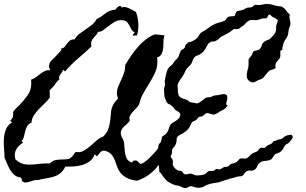

<svg xmlns="http://www.w3.org/2000/svg" viewBox="-90 -940 1617 1014"><path d="M1456.1 -217.8Q1457 -214.8 1453.6 -209Q1450.2 -203.1 1445.3 -197.3Q1440.4 -191.4 1435.5 -186.5Q1430.7 -181.6 1427.7 -180.7Q1416 -175.8 1412.1 -167Q1404.3 -150.4 1395 -141.6Q1385.7 -132.8 1368.2 -127.9Q1362.3 -126 1359.4 -122.1Q1356.4 -118.2 1354 -113.8Q1351.6 -109.4 1348.6 -105Q1345.7 -100.6 1340.8 -97.7Q1326.2 -90.8 1309.6 -90.3Q1293 -89.8 1280.3 -79.1Q1271.5 -71.3 1267.6 -60.1Q1263.7 -48.8 1252.9 -43Q1243.2 -37.1 1231.9 -39.1Q1220.7 -41 1210 -34.2Q1205.1 -30.3 1202.6 -26.4Q1200.2 -22.5 1196.3 -17.6Q1189.5 -8.8 1178.7 -8.8Q1165 -8.8 1150.9 -3.4Q1136.7 2 1121.1 3.9L1120.1 5.9Q1105.5 8.8 1091.3 14.2Q1077.1 19.5 1062.5 23.4Q1049.8 25.4 1037.1 27.3Q1024.4 29.3 1012.7 33.2Q1001 36.1 990.7 43Q980.5 49.8 968.8 50.8Q957 52.7 945.8 50.3Q934.6 47.9 923.8 43.9Q918 42 913.6 43.9Q909.2 45.9 904.3 48.3Q899.4 50.8 894.5 52.7Q889.6 54.7 882.8 52.7Q877.9 51.8 873 49.3Q868.2 46.9 863.3 44.9Q858.4 43 853 41Q847.7 39.1 842.8 39.1Q837.9 39.1 830.1 36.1Q822.3 33.2 813.5 28.8Q804.7 24.4 797.4 19.5Q790 14.6 787.1 10.7Q781.2 2.9 774.4 -4.4Q767.6 -11.7 762.7 -21.5Q760.7 -23.4 757.8 -27.3Q754.9 -31.2 752 -31.2V-32.2Q751 -33.2 751 -34.2V-41Q750 -48.8 750 -55.7Q750 -62.5 748 -69.3Q705.1 -9.8 633.8 14.6Q596.7 9.8 576.2 -2.4Q555.7 -14.6 544.4 -29.8Q533.2 -44.9 527.8 -62Q522.5 -79.1 516.1 -94.7Q509.8 -110.4 499.5 -123Q489.3 -135.7 467.8 -142.6Q459 -145.5 452.6 -143.6Q446.3 -141.6 440.9 -136.7Q435.5 -131.8 431.2 -125.5Q426.8 -119.1 421.9 -114.3L410.2 -125Q401.4 -101.6 383.8 -88.4Q366.2 -75.2 344.7 -68.8Q323.2 -62.5 299.8 -61Q276.4 -59.6 254.9 -59.6Q243.2 -36.1 227.5 -24.4Q211.9 -12.7 192.9 -6.8Q173.8 -1 153.3 2Q132.8 4.9 111.3 10.7Q102.5 8.8 92.3 11.7Q82 14.6 71.8 18.1Q61.5 21.5 51.3 23.4Q41 25.4 34.2 21.5Q24.4 15.6 24.9 9.8Q25.4 3.9 20.5 -2.9H18.6Q-1 -4.9 -14.2 -16.1Q-27.3 -27.3 -36.6 -43Q-45.9 -58.6 -52.7 -76.2Q-59.6 -93.8 -66.4 -108.4Q-66.4 -129.9 -68.8 -156.7Q-71.3 -183.6 -69.3 -209.5Q-67.4 -235.4 -58.1 -257.8Q-48.8 -280.3 -26.4 -293.9L-36.1 -302.7Q-24.4 -313.5 -22 -323.7Q-19.5 -334 -20.5 -348.6Q-13.7 -359.4 -5.4 -367.7Q2.9 -376 11.7 -383.8Q36.1 -409.2 55.7 -436.5Q75.2 -463.9 75.2 -501Q75.2 -505.9 74.7 -510.3Q74.2 -514.6 74.2 -519.5Q86.9 -522.5 99.1 -531.7Q111.3 -541 123.5 -550.3Q135.7 -559.6 148.4 -565.4Q161.1 -571.3 175.8 -568.4Q173.8 -573.2 171.4 -578.6Q168.9 -584 168.9 -589.8Q168.9 -606.4 180.7 -619.1Q192.4 -631.8 203.1 -641.6Q211.9 -650.4 219.7 -659.7Q227.5 -668.9 235.4 -676.8L229.5 -682.6Q244.1 -684.6 251 -692.4Q257.8 -700.2 263.7 -709Q269.5 -717.8 278.3 -725.1Q287.1 -732.4 304.7 -732.4Q312.5 -748 328.1 -760.3Q343.8 -772.5 361.3 -784.2Q378.9 -795.9 395 -808.6Q411.1 -821.3 420.9 -839.8Q435.5 -845.7 445.8 -853.5Q456.1 -861.3 466.3 -869.1Q476.6 -877 488.8 -882.3Q501 -887.7 518.6 -888.7Q522.5 -892.6 526.9 -897.9Q531.2 -903.3 536.1 -906.2Q541 -909.2 545.9 -908.2Q550.8 -907.2 553.7 -899.4Q559.6 -904.3 569.8 -902.8Q580.1 -901.4 590.8 -896.5Q601.6 -891.6 611.8 -885.7Q622.1 -879.9 627.9 -877Q650.4 -816.4 633.8 -752.9Q627.9 -752.9 622.1 -752.4Q616.2 -752 610.4 -752Q611.3 -756.8 615.2 -761.2Q619.1 -765.6 622.1 -768.6Q610.4 -774.4 604.5 -784.2Q598.6 -793.9 593.8 -804.2Q588.9 -814.5 581.5 -822.8Q574.2 -831.1 558.6 -833Q537.1 -835.9 519 -826.2Q501 -816.4 484.9 -803.7Q468.8 -791 455.1 -780.8Q441.4 -770.5 428.7 -772.5Q422.9 -760.7 415.5 -752.9Q408.2 -745.1 401.9 -737.3Q395.5 -729.5 392.6 -719.7Q389.6 -710 392.6 -694.3Q357.4 -661.1 321.3 -630.4Q285.2 -599.6 253.9 -562.5L242.2 -572.3Q242.2 -565.4 238.3 -560.1Q234.4 -554.7 230 -548.8Q225.6 -543 223.1 -536.1Q220.7 -529.3 223.6 -520.5Q215.8 -514.6 210.4 -508.3Q205.1 -502 200.2 -494.1Q194.3 -485.4 187.5 -478.5Q180.7 -471.7 172.9 -463.9L171.9 -462.9Q172.9 -453.1 172.9 -443.8Q172.9 -434.6 172.9 -424.8Q161.1 -408.2 145.5 -393.6Q129.9 -378.9 115.2 -363.8Q100.6 -348.6 89.4 -331.5Q78.1 -314.5 76.2 -292Q59.6 -286.1 52.7 -272.5Q45.9 -258.8 42.5 -244.1Q39.1 -229.5 35.6 -215.8Q32.2 -202.1 23.4 -195.3L32.2 -187.5Q7.8 -171.9 -4.4 -150.4Q-16.6 -128.9 -8.8 -99.6L-7.8 -98.6V-97.7Q19.5 -73.2 49.3 -71.3Q79.1 -69.3 113.3 -74.2Q128.9 -76.2 143.6 -76.7Q158.2 -77.1 173.8 -77.1Q187.5 -91.8 203.6 -94.7Q219.7 -97.7 235.8 -97.7Q252 -97.7 266.6 -99.6Q281.2 -101.6 292 -114.3Q295.9 -118.2 297.9 -122.1Q299.8 -126 302.7 -129.9Q304.7 -131.8 306.6 -133.8Q308.6 -135.7 310.5 -137.7Q332 -132.8 350.6 -143.1Q369.1 -153.3 386.2 -168Q403.3 -182.6 419.9 -197.8Q436.5 -212.9 455.1 -218.8Q477.5 -241.2 484.9 -267.1Q492.2 -293 494.1 -323.2Q495.1 -338.9 496.6 -351.1Q498 -363.3 502 -374Q505.9 -384.8 512.7 -395Q519.5 -405.3 531.2 -417L533.2 -418.9Q531.2 -426.8 529.3 -433.1Q527.3 -439.5 527.3 -447.3Q527.3 -465.8 534.2 -482.4Q541 -499 549.3 -516.6Q557.6 -534.2 564.5 -553.7Q571.3 -573.2 571.3 -596.7Q585 -620.1 601.6 -644.5Q618.2 -668.9 637.7 -691.4Q657.2 -713.9 679.7 -731.4Q702.1 -749 728.5 -758.8Q742.2 -757.8 754.4 -756.3Q766.6 -754.9 779.3 -752.9Q773.4 -739.3 773.4 -721.7Q773.4 -704.1 772 -687Q770.5 -669.9 763.7 -655.8Q756.8 -641.6 738.3 -635.7Q740.2 -631.8 740.7 -624.5Q741.2 -617.2 741.2 -612.3Q741.2 -583 729 -556.6Q716.8 -530.3 701.2 -504.4Q685.5 -478.5 669.9 -452.6Q654.3 -426.8 647.5 -398.4Q644.5 -384.8 634.3 -374Q624 -363.3 613.8 -352.5Q603.5 -341.8 597.2 -330.1Q590.8 -318.4 595.7 -303.7Q587.9 -291 577.6 -282.7Q567.4 -274.4 559.6 -266.1Q551.8 -257.8 548.8 -246.1Q545.9 -234.4 552.7 -215.8H553.7V-214.8Q564.5 -199.2 565.9 -178.7Q567.4 -158.2 569.3 -139.2Q571.3 -120.1 578.6 -104Q585.9 -87.9 608.4 -81.1Q610.4 -90.8 617.2 -91.8Q624 -92.8 631.8 -91.8Q636.7 -87.9 641.6 -83.5Q646.5 -79.1 651.4 -74.2Q659.2 -74.2 671.9 -83Q684.6 -91.8 697.3 -104Q710 -116.2 721.2 -128.4Q732.4 -140.6 738.3 -147.5Q743.2 -153.3 744.6 -157.7Q746.1 -162.1 746.6 -166.5Q747.1 -170.9 748 -175.3Q749 -179.7 754.9 -184.6Q759.8 -189.5 761.2 -194.8Q762.7 -200.2 763.7 -206.1Q763.7 -218.8 773.4 -223.6Q783.2 -228.5 790 -237.3Q796.9 -245.1 799.8 -255.4Q802.7 -265.6 807.6 -276.4Q810.5 -284.2 818.8 -289.6Q827.1 -294.9 836.4 -300.3Q845.7 -305.7 853 -313.5Q860.4 -321.3 862.3 -333Q863.3 -335.9 861.3 -339.8Q859.4 -343.8 857.4 -345.7Q854.5 -348.6 850.6 -350.6Q846.7 -352.5 843.8 -354.5Q834 -359.4 829.6 -367.2Q825.2 -375 817.4 -380.9Q809.6 -387.7 800.8 -391.1Q792 -394.5 788.1 -405.3Q786.1 -411.1 782.2 -419.9Q778.3 -428.7 778.3 -433.6Q778.3 -441.4 777.3 -447.8Q776.4 -454.1 776.4 -460.9Q775.4 -474.6 779.8 -484.9Q784.2 -495.1 779.3 -508.8Q782.2 -523.4 786.6 -545.4Q791 -567.4 798.8 -579.1Q805.7 -588.9 814.5 -594.7Q823.2 -600.6 828.1 -611.3Q833 -619.1 840.8 -626Q848.6 -631.8 852.1 -639.6Q855.5 -647.5 857.9 -655.3Q860.4 -663.1 863.8 -669.9Q867.2 -676.8 875 -679.7Q886.7 -685.5 887.7 -694.8Q888.7 -704.1 897.5 -709Q902.3 -711.9 901.4 -714.8Q907.2 -717.8 913.1 -717.8Q917 -717.8 927.7 -723.6Q938.5 -729.5 941.4 -731.4Q956.1 -742.2 960.9 -752.9Q965.8 -763.7 976.6 -770.5Q985.4 -775.4 994.1 -780.8Q1002.9 -786.1 1011.7 -793Q1019.5 -799.8 1030.3 -805.7Q1045.9 -815.4 1061.5 -819.3Q1077.1 -823.2 1093.8 -829.1Q1100.6 -832 1105.5 -841.3Q1110.4 -850.6 1124 -853.5Q1128.9 -854.5 1133.3 -854Q1137.7 -853.5 1142.6 -854.5Q1151.4 -854.5 1152.8 -864.3Q1154.3 -874 1162.1 -880.9Q1177.7 -884.8 1186.5 -886.2Q1195.3 -887.7 1209 -896.5Q1214.8 -899.4 1219.7 -899.9Q1224.6 -900.4 1229 -900.4Q1233.4 -900.4 1238.3 -901.9Q1243.2 -903.3 1248 -908.2Q1252.9 -913.1 1256.3 -914.1Q1259.8 -915 1266.6 -914.1Q1276.4 -912.1 1291.5 -915Q1306.6 -918 1317.4 -919.9Q1325.2 -918 1333 -918Q1340.8 -918 1348.6 -915Q1361.3 -910.2 1372.6 -908.7Q1383.8 -907.2 1397.5 -905.3Q1403.3 -900.4 1406.7 -898.9Q1410.2 -897.5 1412.1 -895.5Q1414.1 -893.6 1416.5 -890.6Q1418.9 -887.7 1423.8 -880.9Q1426.8 -876 1432.1 -871.6Q1437.5 -867.2 1440.4 -861.3Q1441.4 -860.4 1441.9 -859.4Q1442.4 -858.4 1440.4 -859.4Q1438.5 -857.4 1438.5 -852.5Q1438.5 -847.7 1439.5 -841.8Q1440.4 -835.9 1441.9 -830.6Q1443.4 -825.2 1443.4 -822.3Q1445.3 -810.5 1440.4 -799.8Q1434.6 -787.1 1433.6 -774.9Q1432.6 -762.7 1428.7 -750Q1425.8 -742.2 1420.9 -736.3Q1416 -730.5 1412.1 -722.7Q1408.2 -715.8 1405.8 -706.1Q1403.3 -696.3 1401.4 -688.5Q1400.4 -685.5 1401.4 -682.1Q1402.3 -678.7 1400.4 -676.8Q1394.5 -674.8 1391.6 -671.9Q1390.6 -670.9 1390.6 -666.5Q1390.6 -662.1 1390.6 -656.7Q1390.6 -651.4 1390.6 -646.5Q1390.6 -641.6 1389.6 -638.7Q1386.7 -630.9 1381.8 -625.5Q1377 -620.1 1372.6 -614.7Q1368.2 -609.4 1365.7 -603Q1363.3 -596.7 1365.2 -586.9Q1367.2 -578.1 1355.5 -574.7Q1343.8 -571.3 1337.9 -569.3Q1329.1 -565.4 1318.4 -551.8Q1307.6 -538.1 1300.8 -530.3Q1293.9 -522.5 1284.2 -520.5Q1274.4 -518.6 1266.6 -512.7Q1235.4 -493.2 1216.8 -523.4Q1213.9 -528.3 1213.4 -536.1Q1212.9 -543.9 1213.9 -552.2Q1214.8 -560.5 1216.8 -568.4Q1218.8 -576.2 1220.7 -581.1Q1222.7 -591.8 1222.7 -601.6Q1222.7 -611.3 1222.7 -622.1Q1222.7 -629.9 1231.9 -639.2Q1241.2 -648.4 1244.1 -661.1Q1246.1 -667 1250.5 -669.4Q1254.9 -671.9 1260.7 -672.9Q1266.6 -673.8 1272 -675.3Q1277.3 -676.8 1282.2 -681.6Q1290 -689.5 1292 -699.7Q1293.9 -710 1303.7 -717.8Q1311.5 -725.6 1321.8 -728Q1332 -730.5 1339.8 -738.3Q1350.6 -749 1359.4 -760.3Q1368.2 -771.5 1368.2 -788.1Q1368.2 -793 1368.2 -798.3Q1368.2 -803.7 1370.1 -808.6Q1370.1 -809.6 1372.1 -814.5Q1374 -819.3 1375.5 -824.2Q1377 -829.1 1377 -833Q1377 -836.9 1373 -836.9Q1365.2 -844.7 1356 -847.7Q1346.7 -850.6 1340.8 -858.4Q1338.9 -860.4 1337.4 -861.3Q1335.9 -862.3 1333 -863.3Q1325.2 -859.4 1324.7 -855Q1324.2 -850.6 1319.3 -845.7Q1315.4 -841.8 1309.6 -842.8Q1300.8 -844.7 1290.5 -840.8Q1280.3 -836.9 1272.5 -835Q1264.6 -833 1257.8 -833.5Q1251 -834 1245.1 -834.5Q1239.3 -835 1232.9 -834Q1226.6 -833 1218.8 -827.1Q1213.9 -824.2 1210.9 -820.8Q1208 -817.4 1205.1 -814.5Q1199.2 -806.6 1190.9 -802.2Q1182.6 -797.9 1175.8 -791Q1170.9 -787.1 1166.5 -786.6Q1162.1 -786.1 1157.2 -786.6Q1152.3 -787.1 1147.5 -786.6Q1142.6 -786.1 1137.7 -781.2Q1128.9 -773.4 1112.8 -764.2Q1096.7 -754.9 1085 -750Q1074.2 -745.1 1068.4 -737.8Q1062.5 -730.5 1055.7 -727.5Q1049.8 -724.6 1046.9 -722.7Q1042 -720.7 1032.7 -720.7Q1023.4 -720.7 1015.6 -713.9Q1011.7 -711.9 1008.8 -707.5Q1005.9 -703.1 1003.9 -699.2Q995.1 -679.7 982.4 -666Q969.7 -652.3 948.2 -645.5Q940.4 -642.6 936 -636.7Q931.6 -630.9 928.7 -623.5Q925.8 -616.2 923.3 -609.4Q920.9 -602.5 915 -596.7L901.4 -583Q893.6 -575.2 890.1 -567.4Q886.7 -559.6 881.8 -549.8Q877 -540 871.6 -532.2Q866.2 -524.4 859.4 -515.6Q852.5 -506.8 849.6 -497.1Q847.7 -492.2 848.1 -487.3Q848.6 -482.4 848.6 -477.5Q848.6 -451.2 853.5 -437Q858.4 -422.9 886.7 -416Q897.5 -414.1 905.8 -406.2Q914.1 -398.4 925.8 -398.4Q930.7 -398.4 935.5 -397Q940.4 -395.5 945.3 -394.5Q950.2 -392.6 957 -396Q963.9 -399.4 970.7 -403.8Q977.5 -408.2 983.9 -413.6Q990.2 -418.9 994.1 -421.9Q1002 -426.8 1011.7 -426.3Q1021.5 -425.8 1032.2 -431.6Q1037.1 -434.6 1040 -435.1Q1043 -435.5 1047.9 -436.5Q1059.6 -436.5 1073.7 -440.4Q1087.9 -444.3 1097.7 -442.4Q1106.4 -440.4 1108.9 -434.1Q1111.3 -427.7 1110.4 -419.4Q1109.4 -411.1 1106.9 -403.3Q1104.5 -395.5 1104.5 -389.6Q1104.5 -385.7 1109.4 -385.7Q1110.4 -385.7 1111.8 -384.8Q1113.3 -383.8 1111.3 -382.8Q1111.3 -380.9 1110.4 -380.4Q1109.4 -379.9 1108.4 -377.9Q1101.6 -369.1 1096.7 -365.2Q1091.8 -361.3 1086.9 -358.9Q1082 -356.4 1076.7 -354Q1071.3 -351.6 1063.5 -345.7Q1058.6 -342.8 1053.7 -340.3Q1048.8 -337.9 1043.9 -335.9Q1038.1 -334 1032.2 -335.4Q1026.4 -336.9 1021 -338.9Q1015.6 -340.8 1010.3 -342.3Q1004.9 -343.8 1000 -341.8Q991.2 -338.9 985.4 -331.5Q979.5 -324.2 967.8 -324.2Q962.9 -324.2 958.5 -320.3Q954.1 -316.4 951.2 -312.5Q948.2 -306.6 943.8 -304.7Q939.5 -302.7 935.5 -301.3Q931.6 -299.8 927.2 -296.9Q922.9 -293.9 919.9 -287.1Q909.2 -257.8 882.8 -240.2Q876 -235.4 863.8 -229.5Q851.6 -223.6 846.7 -216.8Q842.8 -210.9 842.8 -205.6Q842.8 -200.2 842.3 -193.8Q841.8 -187.5 838.4 -178.7Q835 -169.9 824.2 -158.2Q819.3 -153.3 818.8 -148.9Q818.4 -144.5 818.4 -140.1Q818.4 -135.7 817.9 -130.9Q817.4 -126 813.5 -120.1Q808.6 -112.3 814 -107.4Q819.3 -102.5 821.3 -95.7Q823.2 -90.8 823.2 -85.4Q823.2 -80.1 822.3 -74.2Q822.3 -68.4 826.2 -61.5Q830.1 -54.7 835.9 -49.3Q841.8 -43.9 848.6 -40.5Q855.5 -37.1 861.3 -38.1Q866.2 -39.1 869.1 -36.1Q872.1 -33.2 875 -29.3Q882.8 -18.6 891.1 -19Q899.4 -19.5 910.2 -22.5Q920.9 -24.4 930.2 -19Q939.5 -13.7 950.2 -13.7Q957 -13.7 962.9 -14.2Q968.8 -14.6 975.6 -15.6Q987.3 -17.6 992.7 -20.5Q998 -23.4 1005.9 -32.2Q1010.7 -36.1 1015.6 -36.6Q1020.5 -37.1 1025.4 -37.1Q1030.3 -37.1 1035.6 -37.6Q1041 -38.1 1045.9 -43Q1050.8 -47.9 1054.2 -47.9Q1057.6 -47.9 1064.5 -45.9Q1070.3 -43.9 1074.7 -46.4Q1079.1 -48.8 1083 -51.8Q1086.9 -54.7 1091.8 -57.1Q1096.7 -59.6 1103.5 -58.6Q1114.3 -58.6 1122.1 -67.4Q1129.9 -76.2 1139.6 -76.7Q1149.4 -77.1 1158.2 -84Q1163.1 -86.9 1166 -90.3Q1168.9 -93.8 1171.9 -97.7Q1176.8 -102.5 1182.1 -103Q1187.5 -103.5 1193.4 -103Q1199.2 -102.5 1205.1 -102.5Q1210.9 -102.5 1216.8 -106.4Q1225.6 -112.3 1231 -119.6Q1236.3 -127 1247.1 -131.8Q1260.7 -136.7 1265.6 -139.2Q1270.5 -141.6 1279.3 -153.3Q1283.2 -158.2 1287.6 -159.2Q1292 -160.2 1298.8 -159.2Q1308.6 -157.2 1314.9 -165Q1321.3 -172.9 1331.1 -175.8Q1347.7 -180.7 1354.5 -194.3Q1364.3 -195.3 1371.6 -199.7Q1378.9 -204.1 1386.7 -204.1Q1395.5 -204.1 1406.2 -213.4Q1417 -222.7 1425.8 -224.6Q1430.7 -226.6 1434.6 -226.6Q1438.5 -226.6 1443.4 -228.5Q1448.2 -229.5 1451.7 -226.1Q1455.1 -222.7 1456.1 -217.8Z"/></svg>

Font: Homemade Apple
Style: Regular
Weight: 400
Designer: Font Diner, Inc
Foundry: Font Diner, Inc
Version: Version 1.000